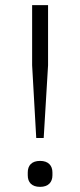

<svg xmlns="http://www.w3.org/2000/svg" viewBox="-20 -718 312 747"><path d="M150 -181 167 -464V-698H105V-464L121 -181ZM136 9C168 9 184 -9 184 -36V-47C184 -74 168 -92 136 -92C103 -92 88 -74 88 -47V-36C88 -9 103 9 136 9Z"/></svg>

Font: IBM Plex Thai Looped Light
Style: Regular
Weight: 300
Designer: Mike Abbink, Paul van der Laan, Pieter van Rosmalen, Ben Mitchell, Mark Frömberg
Foundry: Bold Monday
Version: Version 1.0